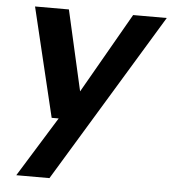

<svg xmlns="http://www.w3.org/2000/svg" viewBox="-52 -552 733 819"><g transform="rotate(5 314.5 -142.0)"><path d="M48 220 207 -37H177L65 -504H210L288 -160L485 -504H629L190 220Z"/></g></svg>

Font: DM Sans
Style: Bold Italic
Weight: 700
Italic angle: -10°
Designer: Colophon Foundry, Jonny Pinhorn
Foundry: Colophon Foundry
Version: Version 4.004;gftools[0.9.30]